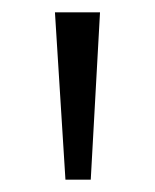

<svg xmlns="http://www.w3.org/2000/svg" viewBox="-20 -725 251 311"><path d="M86 -434 69 -705H142L127 -434Z"/></svg>

Font: Nunito Sans 12pt Light
Style: Regular
Weight: 300
Designer: Vernon Adams
Foundry: Vernon Adams
Version: Version 3.101;gftools[0.9.27]